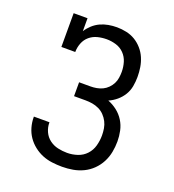

<svg xmlns="http://www.w3.org/2000/svg" viewBox="-136 -849 872 962"><g transform="rotate(20 300.0 -367.5)"><path d="M303 8Q276 8 249 4.5Q222 1 197.5 -9Q173 -19 151.5 -36Q130 -53 115 -75Q100 -97 92.5 -123.5Q85 -150 85 -177V-180H168V-178Q168 -153 178.5 -130Q189 -107 209 -92Q229 -77 253.5 -71.5Q278 -66 303 -66Q331 -66 358 -75Q385 -84 404 -104.5Q423 -125 430.5 -152.5Q438 -180 438 -208Q438 -226 435 -244.5Q432 -263 423.5 -279.5Q415 -296 402 -309.5Q389 -323 372 -331Q355 -339 337 -342Q319 -345 300 -345H239V-419H300Q316 -419 332.5 -422Q349 -425 363.5 -432Q378 -439 390 -451Q402 -463 409.5 -477.5Q417 -492 419.5 -508.5Q422 -525 422 -541Q422 -567 414.5 -592Q407 -617 389 -635.5Q371 -654 346 -661.5Q321 -669 296 -669Q271 -669 247.5 -663Q224 -657 205.5 -641.5Q187 -626 178 -602.5Q169 -579 169 -555H95V-735H169V-666Q181 -685 198 -700.5Q215 -716 235.5 -725.5Q256 -735 278.5 -739Q301 -743 324 -743Q349 -743 374.5 -737.5Q400 -732 421.5 -719Q443 -706 460 -686.5Q477 -667 487 -643.5Q497 -620 501 -595Q505 -570 505 -544Q505 -519 500.5 -494Q496 -469 483 -447.5Q470 -426 450.5 -409.5Q431 -393 408 -383Q434 -373 456.5 -355.5Q479 -338 494 -314Q509 -290 515 -262Q521 -234 521 -206Q521 -177 515.5 -148.5Q510 -120 496.5 -94Q483 -68 462 -47.5Q441 -27 415 -14.5Q389 -2 360.5 3Q332 8 303 8Z"/></g></svg>

Font: Iosevka HT Extended
Style: Regular
Weight: 400
Width: 7
Monospace: yes
Designer: Belleve Invis
Foundry: Belleve Invis
Version: Version 32.3.0; ttfautohint (v1.8.4)